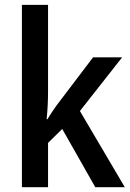

<svg xmlns="http://www.w3.org/2000/svg" viewBox="-20 -780 542 800"><path d="M180.2 -759.8V-398.9Q180.2 -370.6 178.7 -340.8Q177.2 -311 174.3 -283.2H177.7Q188.5 -301.3 201.9 -321Q215.3 -340.8 228 -356.9L367.7 -541H488.8L313 -317.4L500 0H377L239.3 -242.7L180.2 -184.6V0H71.3V-759.8Z"/></svg>

Font: Open Sans SemiCondensed SemiBold
Style: Regular
Weight: 600
Width: 4
Designer: Monotype Design Team
Foundry: Monotype Imaging Inc.
Version: Version 3.000